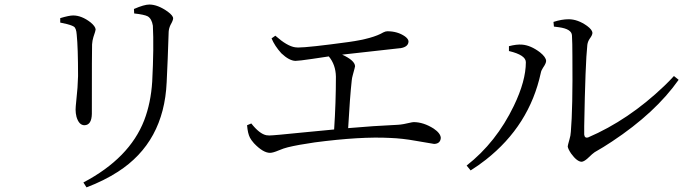

<svg xmlns="http://www.w3.org/2000/svg" viewBox="-20 -766 3020 842"><path d="M710.9 -405.3Q699.2 -142.6 497.1 -12.7Q436.5 26.4 359.4 55.7L345.7 34.2Q547.9 -72.3 612.3 -238.3Q641.6 -314.5 647.5 -408.2Q655.3 -560.5 650.4 -653.3Q645.5 -683.6 627.9 -694.3Q613.3 -702.1 568.4 -707L567.4 -726.6Q612.3 -746.1 634.8 -746.1Q671.9 -746.1 715.8 -714.8Q739.3 -697.3 739.3 -685.5Q739.3 -676.8 727.5 -656.2Q720.7 -641.6 719.7 -627Q715.8 -502.9 710.9 -405.3ZM295.9 -653.3Q279.3 -660.2 244.1 -667V-686.5Q283.2 -698.2 300.8 -698.2Q337.9 -698.2 377 -668Q398.4 -650.4 399.4 -636.7Q399.4 -631.8 389.6 -603.5Q384.8 -587.9 383.8 -571.3Q382.8 -555.7 382.8 -266.6Q381.8 -217.8 350.6 -216.8Q326.2 -216.8 315.4 -253.9Q311.5 -269.5 311.5 -285.2Q311.5 -295.9 314.5 -324.2Q321.3 -383.8 322.3 -432.6Q322.3 -557.6 316.4 -614.3Q314.5 -642.6 303.7 -649.4Q299.8 -651.4 295.9 -653.3Z M1170.9 -597.7 1187.5 -609.4Q1239.3 -563.5 1274.4 -558.6Q1281.2 -557.6 1287.1 -557.6Q1332 -557.6 1510.7 -582Q1615.2 -596.7 1661.1 -624Q1670.9 -628.9 1678.7 -628.9Q1723.6 -628.9 1755.9 -606.4Q1770.5 -595.7 1771.5 -585Q1771.5 -560.5 1736.3 -554.7Q1735.4 -554.7 1734.4 -554.7Q1710 -551.8 1480.5 -526.4Q1536.1 -501 1537.1 -475.6Q1537.1 -472.7 1527.3 -437.5Q1523.4 -423.8 1522.5 -413.1Q1514.6 -341.8 1506.8 -204.1Q1618.2 -213.9 1725.6 -218.8Q1745.1 -219.7 1786.1 -229.5Q1791 -230.5 1793.9 -230.5Q1836.9 -230.5 1881.8 -202.1Q1912.1 -181.6 1913.1 -161.1Q1911.1 -135.7 1883.8 -134.8Q1880.9 -134.8 1803.7 -148.4Q1744.1 -159.2 1690.4 -161.1Q1561.5 -168 1360.4 -141.6Q1286.1 -130.9 1242.2 -120.1Q1225.6 -116.2 1202.1 -106.4Q1176.8 -95.7 1164.1 -95.7Q1133.8 -95.7 1093.8 -137.7Q1081.1 -152.3 1076.2 -162.1Q1066.4 -180.7 1063.5 -216.8L1082 -224.6Q1118.2 -178.7 1148.4 -172.9Q1155.3 -171.9 1161.1 -171.9Q1179.7 -171.9 1312.5 -185.5Q1398.4 -193.4 1445.3 -198.2Q1453.1 -316.4 1453.1 -429.7Q1452.1 -482.4 1421.9 -518.6Q1395.5 -514.6 1349.6 -507.8Q1290 -499 1275.4 -499Q1248 -500 1213.9 -532.2Q1184.6 -564.5 1170.9 -597.7Z M2409.2 -649.4 2407.2 -669.9Q2443.4 -681.6 2473.6 -681.6Q2513.7 -681.6 2554.7 -652.3Q2577.1 -635.7 2578.1 -622.1Q2578.1 -612.3 2566.4 -596.7Q2557.6 -584 2555.7 -569.3Q2546.9 -489.3 2542 -212.9Q2542 -189.5 2542 -175.8Q2543.9 -159.2 2558.6 -163.1Q2736.3 -239.3 2892.6 -388.7Q2916 -411.1 2935.5 -432.6L2956.1 -416Q2854.5 -271.5 2664.1 -145.5Q2626 -120.1 2587.9 -98.6Q2581.1 -94.7 2555.7 -70.3Q2541 -57.6 2531.2 -56.6Q2510.7 -56.6 2484.4 -92.8Q2470.7 -113.3 2469.7 -124Q2469.7 -127.9 2477.5 -155.3Q2482.4 -170.9 2483.4 -188.5Q2492.2 -291 2490.2 -519.5Q2490.2 -579.1 2488.3 -610.4Q2487.3 -638.7 2431.6 -646.5Q2420.9 -648.4 2409.2 -649.4ZM2286.1 -493.2Q2286.1 -524.4 2212.9 -542H2211.9V-563.5Q2246.1 -572.3 2269.5 -570.3Q2307.6 -567.4 2348.6 -536.1Q2374 -515.6 2375 -499Q2375 -488.3 2361.3 -468.8Q2353.5 -457 2351.6 -446.3Q2301.8 -215.8 2110.4 -65.4Q2078.1 -40 2043.9 -18.6L2026.4 -40Q2156.2 -141.6 2233.4 -301.8Q2286.1 -411.1 2286.1 -493.2Z"/></svg>

Font: GenYoMin JP Regular
Style: Regular
Weight: 400
Version: Version 1.001;PS 1;hotconv 16.6.51;makeotf.lib2.5.65220 DEVE